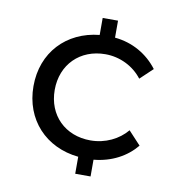

<svg xmlns="http://www.w3.org/2000/svg" viewBox="-76 -651 755 801"><g transform="rotate(10 301.5 -250.0)"><path d="M360 -580H295V-508C156 -494 60 -393 60 -250C60 -108 156 -6 295 8V80H360V9C436 2 498 -32 539 -82L487 -138C452 -96 396 -68 333 -68C226 -68 150 -142 150 -250C150 -358 226 -433 333 -433C395 -433 453 -404 489 -357L542 -407C499 -464 435 -501 360 -508Z"/></g></svg>

Font: Gully
Style: Regular
Weight: 400
Designer: jaikishan Patel
Foundry: MagicType
Version: Version 1.000;Glyphs 3.2 (3242)